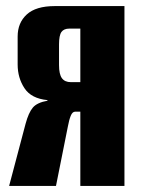

<svg xmlns="http://www.w3.org/2000/svg" viewBox="-20 -611 462 631"><path d="M389 0H244V-244H227Q218 -244 212.5 -230.5Q207 -217 203 -195L164 0H10L64 -204Q74 -241 88 -257.5Q102 -274 136 -280V-282Q83 -287 60.5 -321Q38 -355 38 -399V-491Q38 -536 68 -563.5Q98 -591 160 -591H389ZM244 -341V-517H208Q190 -517 182 -506Q174 -495 174 -465V-397Q174 -367 183.5 -354Q193 -341 213 -341Z"/></svg>

Font: Alumni Sans ExtraBold
Style: Regular
Weight: 800
Designer: Robert E. Leuschke
Foundry: Robert E. Leuschke
Version: Version 1.018